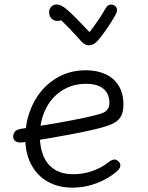

<svg xmlns="http://www.w3.org/2000/svg" viewBox="-20 -826 660 858"><path d="M93 -208Q93 -291.5 127.2 -361Q161.5 -430.5 223 -471.2Q284.5 -512 363.5 -512Q413.5 -512 451.5 -494.5Q489.5 -477 510.5 -442.8Q531.5 -408.5 531.5 -359.5Q531.5 -330.5 523.5 -312.2Q515.5 -294 498.8 -282.2Q482 -270.5 453 -261.5Q399 -244.5 282.5 -223Q166 -201.5 84 -190Q62.5 -187 50.8 -194Q39 -201 39 -216Q39 -229 47.2 -238.2Q55.5 -247.5 74.5 -250.5Q109.5 -255.5 152.8 -262.5Q196 -269.5 239 -277Q296 -287 345 -297.2Q394 -307.5 424 -316Q442.5 -321 452.5 -329.2Q462.5 -337.5 465.8 -346.5Q469 -355.5 469 -366Q469 -391.5 458.2 -410.5Q447.5 -429.5 424.2 -440.5Q401 -451.5 365 -451.5Q304 -451.5 256.8 -421.2Q209.5 -391 183.8 -338Q158 -285 158 -219.5Q158 -169 173.5 -130.5Q189 -92 222.2 -69.8Q255.5 -47.5 307.5 -47.5Q350.5 -47.5 391 -61.2Q431.5 -75 461.5 -98.5Q471.5 -106.5 478.5 -110Q485.5 -113.5 492.8 -113.2Q500 -113 507.5 -106.5Q519 -97 517.8 -85.2Q516.5 -73.5 504.5 -62.5Q470 -30.5 416 -9Q362 12.5 303.5 12.5Q240 12.5 192.5 -14.8Q145 -42 119 -92Q93 -142 93 -208ZM207.5 -746.5Q216 -735.5 228.8 -733.2Q241.5 -731 253.5 -735.5Q292 -699 327 -659.5L342 -642.5Q359 -622.5 379.2 -623.5Q399.5 -624.5 417.5 -645Q437 -667.5 458.8 -699.5Q480.5 -731.5 496.5 -760.5Q504 -773.5 502.8 -784Q501.5 -794.5 492 -801Q482.5 -807.5 471.2 -805Q460 -802.5 452.5 -789.5Q437.5 -763.5 419 -736Q400.5 -708.5 380 -682.5Q348.5 -716 322.2 -742.5Q296 -769 279 -783.5Q260 -800 243.2 -804.5Q226.5 -809 213.5 -800Q206 -795 202.2 -786Q198.5 -777 199.8 -766.2Q201 -755.5 207.5 -746.5Z"/></svg>

Font: Monaspace Radon Var
Style: Regular
Weight: 400
Designer: Riley Cran and the Lettermatic Team
Version: Version 1.000 (Monaspace Radon Var)